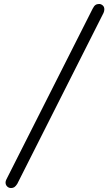

<svg xmlns="http://www.w3.org/2000/svg" viewBox="-20 -819 562 968"><path d="M36 129Q24 129 16 121Q8 113 8 101Q8 94 12 86L447 -775Q454 -789 461.5 -794Q469 -799 480 -799Q489 -799 497.5 -792Q506 -785 506 -772Q506 -763 502 -754L67 108Q60 119 53 124Q46 129 36 129Z"/></svg>

Font: Quicksand Light
Style: Regular
Weight: 400
Version: Version 3.004